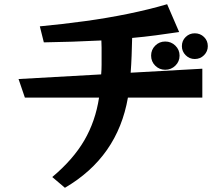

<svg xmlns="http://www.w3.org/2000/svg" viewBox="-20 -819 1040 911"><path d="M587 -356Q538 -74 288 72L228 21Q327 -62 380 -153Q433 -244 450 -356H98L68 -444L460 -466Q462 -489 462 -512Q462 -535 462 -557Q462 -575 462 -593Q462 -611 461 -627Q323 -620 188 -618L169 -694Q275 -704 381.5 -718.5Q488 -733 588 -753.5Q688 -774 773 -799L830 -667Q776 -659 720 -651.5Q664 -644 607 -639Q606 -596 604.5 -555Q603 -514 600 -474L940 -493V-356ZM966 -600Q966 -575 948 -557Q930 -539 904 -539Q879 -539 861 -557Q843 -575 843 -600Q843 -626 861 -643.5Q879 -661 904 -661Q930 -661 948 -643.5Q966 -626 966 -600ZM832 -555Q832 -527 812 -507.5Q792 -488 764 -488Q736 -488 716.5 -507.5Q697 -527 697 -555Q697 -583 716.5 -602.5Q736 -622 764 -622Q792 -622 812 -602.5Q832 -583 832 -555Z"/></svg>

Font: RocknRoll One
Style: Regular
Weight: 400
Designer: Fontworks Inc.
Foundry: Fontworks Inc.
Version: Version 1.100